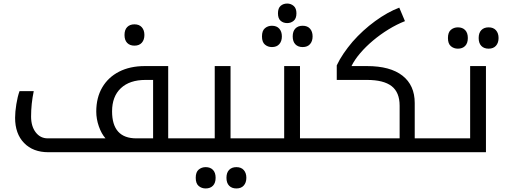

<svg xmlns="http://www.w3.org/2000/svg" viewBox="-20 -857 2854 1081"><path d="M737 -600Q711 -600 696 -615.5Q681 -631 681 -660Q681 -689 696 -704.5Q711 -720 737 -720Q764 -720 778.5 -703.5Q793 -687 793 -660Q793 -633 778.5 -616.5Q764 -600 737 -600Z M252 0Q166 0 115.5 -52Q65 -104 65 -194Q65 -227 72 -270.5Q79 -314 90 -344H170Q155 -272 155 -201Q155 -146 181 -112Q207 -78 249 -78H574Q551 -104 536.5 -145.5Q522 -187 522 -229Q522 -307 555.5 -364.5Q589 -422 650.5 -453.5Q712 -485 796 -485H927V-78H1037Q1042 -78 1042 -74V-5Q1042 0 1037 0ZM748 -78H842V-407H799Q710 -407 660.5 -360.5Q611 -314 611 -230Q611 -78 748 -78Z M1138 204Q1115 204 1098.5 190Q1082 176 1082 144Q1082 112 1098.5 98Q1115 84 1138 84Q1164 84 1179 99.5Q1194 115 1194 144Q1194 173 1179 188.5Q1164 204 1138 204ZM1311 204Q1285 204 1270 188.5Q1255 173 1255 144Q1255 115 1270 99.5Q1285 84 1311 84Q1338 84 1352.5 100.5Q1367 117 1367 144Q1367 171 1352.5 187.5Q1338 204 1311 204Z M1027 0Q1022 0 1022 -5V-74Q1022 -78 1027 -78H1189V-485H1278V-78H1428Q1433 -78 1433 -74V-5Q1433 0 1428 0Z M1597 -727Q1575 -727 1560 -740Q1545 -753 1545 -782Q1545 -811 1560 -824Q1575 -837 1597 -837Q1618 -837 1633.5 -823.5Q1649 -810 1649 -782Q1649 -753 1633.5 -740Q1618 -727 1597 -727ZM1511 -592Q1488 -592 1471.5 -606Q1455 -620 1455 -652Q1455 -684 1471.5 -698Q1488 -712 1511 -712Q1538 -712 1552.5 -695.5Q1567 -679 1567 -652Q1567 -625 1552.5 -608.5Q1538 -592 1511 -592ZM1684 -592Q1658 -592 1643 -607.5Q1628 -623 1628 -652Q1628 -681 1643 -696.5Q1658 -712 1684 -712Q1711 -712 1725.5 -695.5Q1740 -679 1740 -652Q1740 -625 1725.5 -608.5Q1711 -592 1684 -592Z M1418 0Q1413 0 1413 -5V-74Q1413 -78 1418 -78H1580V-485H1669V-78H1819Q1824 -78 1824 -74V-5Q1824 0 1819 0Z M1809 0Q1804 0 1804 -5V-74Q1804 -78 1809 -78H2230V-262Q2230 -337 2185 -372Q2140 -407 2046 -407H1876V-489Q1892 -523 1914.5 -556Q1937 -589 1965 -622Q2022 -687 2092 -738Q2162 -789 2228 -814L2260 -738Q2214 -720 2167.5 -691.5Q2121 -663 2080 -628.5Q2039 -594 2007.5 -557Q1976 -520 1959 -485H2046Q2177 -485 2246 -431Q2315 -377 2315 -277V-78H2445Q2450 -78 2450 -74V-5Q2450 0 2445 0Z M2558 -583Q2535 -583 2518.5 -597Q2502 -611 2502 -643Q2502 -675 2518.5 -689Q2535 -703 2558 -703Q2584 -703 2599 -687.5Q2614 -672 2614 -643Q2614 -614 2599 -598.5Q2584 -583 2558 -583ZM2731 -583Q2705 -583 2690 -598.5Q2675 -614 2675 -643Q2675 -672 2690 -687.5Q2705 -703 2731 -703Q2758 -703 2772.5 -686.5Q2787 -670 2787 -643Q2787 -616 2772.5 -599.5Q2758 -583 2731 -583Z M2435 0Q2430 0 2430 -5V-74Q2430 -78 2435 -78H2627V-485H2716V0Z"/></svg>

Font: Noto Kufi Arabic
Style: Regular
Weight: 400
Designer: Monotype Design Team, David Williams, Khaled Hosny
Foundry: Google LLC
Version: Version 2.109; ttfautohint (v1.8.4.7-5d5b)